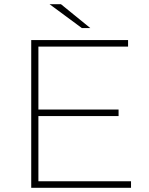

<svg xmlns="http://www.w3.org/2000/svg" viewBox="-20 -890 708 910"><path d="M128 0V-700H587V-669H162V-371H542V-340H162V-31H601V0ZM368 -757 215 -870H269L408 -757Z"/></svg>

Font: Montserrat ExtraLight
Style: Regular
Weight: 200
Designer: Julieta Ulanovsky
Foundry: Julieta Ulanovsky
Version: Version 9.000; ttfautohint (v1.8.4.7-5d5b)